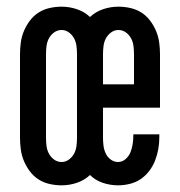

<svg xmlns="http://www.w3.org/2000/svg" viewBox="-20 -548 540 576"><path d="M165 8Q147 8 129 4Q111 0 96 -9.5Q81 -19 70 -33.5Q59 -48 52 -64.5Q45 -81 42.5 -99Q40 -117 40 -135V-385Q40 -403 42.5 -421Q45 -439 52 -455.5Q59 -472 70 -486.5Q81 -501 96 -510.5Q111 -520 129 -524Q147 -528 165 -528Q188 -528 210.5 -520.5Q233 -513 250 -497Q267 -513 289.5 -520.5Q312 -528 335 -528Q353 -528 371 -524Q389 -520 404 -510.5Q419 -501 430 -486.5Q441 -472 448 -455.5Q455 -439 457.5 -421Q460 -403 460 -385V-225H289V-135Q289 -123 290.5 -111Q292 -99 297 -88Q302 -77 312 -69.5Q322 -62 334 -62Q347 -62 357 -71Q367 -80 371.5 -91.5Q376 -103 378 -115.5Q380 -128 380 -141V-145H458V-137Q458 -119 455 -101.5Q452 -84 445.5 -67Q439 -50 428 -35.5Q417 -21 402.5 -11Q388 -1 370 3.5Q352 8 334 8Q311 8 288.5 0.5Q266 -7 250 -23Q233 -7 210.5 0.5Q188 8 165 8ZM289 -295H382V-385Q382 -397 380.5 -409.5Q379 -422 373.5 -432.5Q368 -443 358 -450.5Q348 -458 335 -458Q323 -458 313 -450.5Q303 -443 297.5 -432.5Q292 -422 290.5 -409.5Q289 -397 289 -385ZM165 -62Q177 -62 187 -69.5Q197 -77 202.5 -87.5Q208 -98 209.5 -110.5Q211 -123 211 -135V-385Q211 -397 209.5 -409.5Q208 -422 202.5 -432.5Q197 -443 187 -450.5Q177 -458 165 -458Q152 -458 142 -450.5Q132 -443 126.5 -432.5Q121 -422 119.5 -409.5Q118 -397 118 -385V-135Q118 -123 119.5 -110.5Q121 -98 126.5 -87.5Q132 -77 142 -69.5Q152 -62 165 -62Z"/></svg>

Font: Iosevka MaddieWtf
Style: Regular
Weight: 400
Monospace: yes
Designer: Belleve Invis
Foundry: Belleve Invis
Version: Version 31.3.0; ttfautohint (v1.8.3)